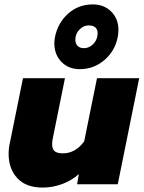

<svg xmlns="http://www.w3.org/2000/svg" viewBox="-20 -834 650 869"><path d="M226 -638Q226 -652 229 -667Q242 -731 288.5 -772.5Q335 -814 400 -814Q451 -814 483.5 -781.5Q516 -749 516 -698Q516 -684 513 -667Q501 -604 453 -562.5Q405 -521 341 -521Q290 -521 258 -554Q226 -587 226 -638ZM420 -667Q422 -679 422 -683Q422 -700 412 -709.5Q402 -719 381 -719Q358 -719 339.5 -700Q321 -681 321 -654Q321 -637 331 -626.5Q341 -616 360 -616Q381 -616 398 -631Q415 -646 420 -667ZM19 -138Q19 -164 25 -189L84 -480H274L220 -213Q216 -197 216 -181Q216 -159 227.5 -149.5Q239 -140 265 -140Q321 -140 361 -194L419 -480H610L513 0H329L337 -46Q303 -16 260 -0.5Q217 15 173 15Q98 15 58.5 -27.5Q19 -70 19 -138Z"/></svg>

Font: Readiness ExtraBold
Style: Italic
Weight: 800
Italic angle: -12°
Designer: Katatrad Team
Foundry: CadsonDemak
Version: Version 1.00;January 16, 2020;FontCreator 12.0.0.2550 64-bit